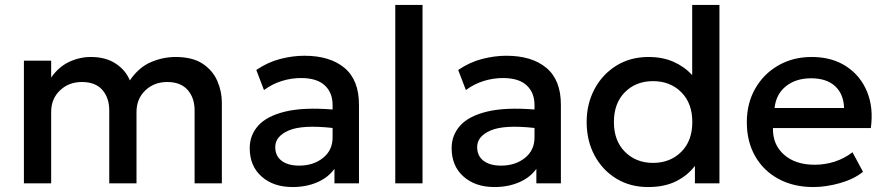

<svg xmlns="http://www.w3.org/2000/svg" viewBox="-20 -740 3573 775"><path d="M76.5 0V-495H186.5V-427Q217 -470.5 259.2 -490.2Q301.5 -510 346.5 -510Q407 -510 447.2 -483.2Q487.5 -456.5 504 -415.5Q541 -469 589.8 -489.5Q638.5 -510 688.5 -510Q757 -510 798 -482.8Q839 -455.5 857.2 -413.2Q875.5 -371 875.5 -326V0H765.5V-294Q765.5 -345.5 737.2 -377.2Q709 -409 655 -409Q602 -409 566.5 -375Q531 -341 531 -288V0H421V-294Q421 -345.5 393 -377.2Q365 -409 310.5 -409Q257.5 -409 222 -375Q186.5 -341 186.5 -288V0Z M1161 15Q1083.5 15 1035.8 -27.5Q988 -70 988 -142Q988 -194.5 1022.5 -233Q1057 -271.5 1130.8 -289.5Q1204.5 -307.5 1322.5 -298V-316.5Q1322.5 -366 1290.8 -395.5Q1259 -425 1195 -425Q1156 -425 1117.8 -413.2Q1079.5 -401.5 1045.5 -376.5L1014.5 -457.5Q1060.5 -489 1111 -502Q1161.5 -515 1208.5 -515Q1312 -515 1370.5 -466Q1429 -417 1429 -317.5V0H1330V-58.5Q1304.5 -23 1260 -4Q1215.5 15 1161 15ZM1091 -146.5Q1091 -110.5 1116.8 -91Q1142.5 -71.5 1187.5 -71.5Q1245 -71.5 1283.8 -102.5Q1322.5 -133.5 1322.5 -185V-223.5Q1200.5 -237 1145.8 -213.5Q1091 -190 1091 -146.5Z M1575.5 0V-720H1685.5V0Z M1976 15Q1898.5 15 1850.8 -27.5Q1803 -70 1803 -142Q1803 -194.5 1837.5 -233Q1872 -271.5 1945.8 -289.5Q2019.5 -307.5 2137.5 -298V-316.5Q2137.5 -366 2105.8 -395.5Q2074 -425 2010 -425Q1971 -425 1932.8 -413.2Q1894.5 -401.5 1860.5 -376.5L1829.5 -457.5Q1875.5 -489 1926 -502Q1976.5 -515 2023.5 -515Q2127 -515 2185.5 -466Q2244 -417 2244 -317.5V0H2145V-58.5Q2119.5 -23 2075 -4Q2030.5 15 1976 15ZM1906 -146.5Q1906 -110.5 1931.8 -91Q1957.5 -71.5 2002.5 -71.5Q2060 -71.5 2098.8 -102.5Q2137.5 -133.5 2137.5 -185V-223.5Q2015.5 -237 1960.8 -213.5Q1906 -190 1906 -146.5Z M2596 15Q2523.5 15 2467.5 -19.2Q2411.5 -53.5 2379.8 -112.8Q2348 -172 2348 -247.5Q2348 -320.5 2379.5 -380Q2411 -439.5 2467.5 -474.8Q2524 -510 2597.5 -510Q2654 -510 2698 -490.8Q2742 -471.5 2774 -437V-720H2884V0H2785V-70.5Q2756.5 -32.5 2709.8 -8.8Q2663 15 2596 15ZM2616 -82.5Q2685 -82.5 2729.8 -127Q2774.5 -171.5 2774.5 -247.5Q2774.5 -323.5 2729.8 -368Q2685 -412.5 2616 -412.5Q2547 -412.5 2502.5 -368Q2458 -323.5 2458 -247.5Q2458 -171.5 2502.8 -127Q2547.5 -82.5 2616 -82.5Z M3263 15Q3183 15 3122.5 -17.8Q3062 -50.5 3028.2 -109.5Q2994.5 -168.5 2994.5 -246.5Q2994.5 -323 3028.5 -382.5Q3062.5 -442 3121.8 -476Q3181 -510 3256.5 -510Q3338 -510 3395.8 -472.2Q3453.5 -434.5 3480 -369.5Q3506.5 -304.5 3495 -223H3100Q3098.5 -156.5 3144.5 -115.8Q3190.5 -75 3268.5 -75Q3310.5 -75 3349.8 -87.8Q3389 -100.5 3421 -125.5L3463.5 -46.5Q3427 -17 3370.8 -1Q3314.5 15 3263 15ZM3106.5 -304H3387Q3385.5 -360 3351 -392Q3316.5 -424 3254 -424Q3192.5 -424 3152.5 -392Q3112.5 -360 3106.5 -304Z"/></svg>

Font: Geologica
Style: Regular
Weight: 400
Designer: Sindre Bremnes, Frode Helland
Foundry: Monokrom Skriftforlag AS
Version: Version 1.010; ttfautohint (v1.8.4.7-5d5b);gftools[0.9.28]